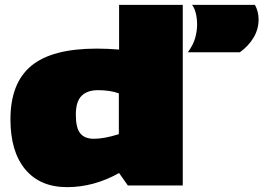

<svg xmlns="http://www.w3.org/2000/svg" viewBox="-20 -760 1084 790"><path d="M506 3 470 -48Q366 10 256 10Q145 10 84 -63Q23 -136 23 -269Q23 -418 108.5 -489Q194 -560 378 -560Q423 -560 470 -556V-740H732V3ZM469 -208V-376Q449 -383 427.5 -386Q406 -389 384 -389Q339 -389 315.5 -365.5Q292 -342 292 -288Q292 -233 310.5 -211Q329 -189 366 -189Q409 -189 469 -208ZM753 -545Q775 -575 783 -603.5Q791 -632 791 -660Q791 -684 785.5 -706Q780 -728 770 -740H1029Q1044 -712 1044 -680Q1044 -640 1023.5 -605.5Q1003 -571 967 -545Z"/></svg>

Font: Georama Extended Black
Style: Regular
Weight: 900
Width: 7
Designer: Jean-Baptiste Levee
Foundry: Production Type
Version: Version 1.000